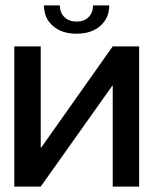

<svg xmlns="http://www.w3.org/2000/svg" viewBox="-20 -692 570 712"><path d="M496 -520V0H398V-375H397L131 0H33V-520H131V-145H133L398 -520ZM264 -567Q209 -567 176 -596Q143 -625 143 -672H202Q202 -645 219 -628.5Q236 -612 264 -612Q292 -612 308.5 -628.5Q325 -645 325 -672H385Q385 -625 352 -596Q319 -567 264 -567Z"/></svg>

Font: Non Bureau
Style: Regular
Weight: 400
Designer: Jona Saucedo
Foundry: Non Foundry
Version: Version 1.000; ttfautohint (v1.8.4)